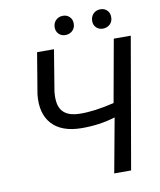

<svg xmlns="http://www.w3.org/2000/svg" viewBox="-94 -954 858 1028"><g transform="rotate(-10 334.5 -439.5)"><path d="M100.6 0ZM658.2 -710.9 534.7 0H442.9L497.1 -294.9Q410.6 -268.1 312.5 -269Q205.1 -270 152.8 -327.4Q100.6 -384.8 111.8 -488.8L148.9 -710.9H240.7L204.1 -488.3Q200.2 -454.6 204.1 -428.7Q215.8 -348.1 316.9 -346.7Q395.5 -345.2 504.9 -371.6L565.9 -710.9ZM264.6 -825.7Q265.1 -848.1 279.3 -863Q293.5 -877.9 316.9 -878.9Q339.4 -879.4 354.2 -865Q369.1 -850.6 368.7 -827.6Q368.7 -805.2 354 -790.5Q339.4 -775.9 316.4 -774.9Q293.5 -774.4 279.1 -788.6Q264.6 -802.7 264.6 -825.7ZM468.3 -824.7Q468.8 -847.2 482.9 -862.3Q497.1 -877.4 520 -878.4Q543.5 -878.9 558.1 -864.5Q572.8 -850.1 572.3 -826.7Q572.3 -803.7 557.6 -789.3Q543 -774.9 520 -773.9Q497.6 -773.4 482.7 -787.6Q467.8 -801.8 468.3 -824.7Z"/></g></svg>

Font: Roboto
Style: Italic
Weight: 400
Italic angle: -12°
Designer: Google
Version: Version 2.134; 2016; ttfautohint (v1.6)